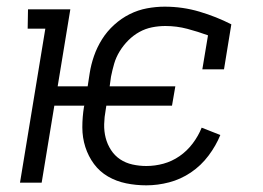

<svg xmlns="http://www.w3.org/2000/svg" viewBox="-20 -548 790 576"><path d="M419 8Q388 8 358.5 2Q329 -4 304 -18.5Q279 -33 262 -56Q245 -79 236 -107Q227 -135 227 -166Q227 -197 232 -228L233 -231H143L105 0H40L116 -462H63L64 -520H191L153 -289H243L249 -328Q253 -354 262 -380Q271 -406 286 -430Q301 -454 322.5 -473.5Q344 -493 369 -505.5Q394 -518 421 -523Q448 -528 474 -528Q528 -528 578.5 -513Q629 -498 674 -475L652 -340H587L604 -442Q574 -453 542 -461.5Q510 -470 476 -470Q456 -470 436 -466Q416 -462 398 -452Q380 -442 365 -427Q350 -412 339 -394Q328 -376 322.5 -357Q317 -338 313 -318L309 -289H506L496 -231H299L297 -218Q293 -197 292.5 -175.5Q292 -154 297 -134.5Q302 -115 313 -98Q324 -81 340.5 -70Q357 -59 377.5 -54.5Q398 -50 419 -50Q445 -50 470.5 -57Q496 -64 518.5 -79.5Q541 -95 558 -117.5Q575 -140 585 -165L641 -143Q628 -111 605.5 -81Q583 -51 552.5 -30.5Q522 -10 487.5 -1Q453 8 419 8Z"/></svg>

Font: Iosevka Etoile Light
Style: Italic
Weight: 300
Italic angle: -9°
Designer: Belleve Invis
Foundry: Belleve Invis
Version: Version 22.1.2; ttfautohint (v1.8.4)